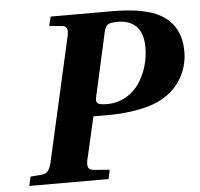

<svg xmlns="http://www.w3.org/2000/svg" viewBox="-50 -744 830 796"><g transform="rotate(-5 364.5 -346.0)"><path d="M348.1 -342.8Q343.8 -325.2 351.3 -317.6Q358.9 -310.1 391.1 -310.1Q434.1 -310.1 469.2 -330.1Q504.4 -350.1 525.9 -382.3Q547.4 -414.6 558.6 -452.9Q569.8 -491.2 569.8 -530.8Q569.8 -587.9 542.7 -616.9Q515.6 -646 463.9 -646Q432.6 -646 422.6 -638.4Q412.6 -630.9 407.2 -607.9ZM40 0 48.8 -38.1 94.2 -42Q114.3 -43.5 123 -55.9Q131.8 -68.4 138.2 -98.1L250 -594.2Q257.3 -621.1 253.9 -634.3Q250.5 -647.5 231 -648.9L180.2 -653.8L189.9 -691.9H441.9Q582 -691.9 647 -653.8Q729 -606 729 -500Q729 -445.8 705.8 -400.4Q682.6 -355 642.1 -325.2Q598.6 -293 532.2 -278.6Q465.8 -264.2 393.1 -264.2H330.1L292 -98.1Q284.7 -72.8 288.3 -58.6Q292 -44.4 313 -43L377.9 -38.1L370.1 0Z"/></g></svg>

Font: Linguistics Pro
Style: Bold Italic
Weight: 700
Italic angle: -12°
Designer: Stefan Peev, Context Ltd
Foundry: Stefan Peev, Context Ltd
Version: Version 001.000